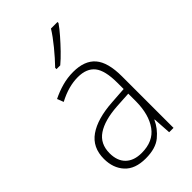

<svg xmlns="http://www.w3.org/2000/svg" viewBox="-234 -845 936 936"><g transform="rotate(-45 234.0 -377.5)"><path d="M238 -539Q316 -539 353.5 -495.5Q391 -452 391 -355V0H361L355 -94H353Q334 -52 296.5 -21Q259 10 190 10Q117 10 80.5 -30Q44 -70 44 -133Q44 -212 102 -252.5Q160 -293 267 -300L353 -306V-349Q353 -434 324.5 -469.5Q296 -505 236 -505Q204 -505 171 -496Q138 -487 102 -468L89 -501Q123 -518 160.5 -528.5Q198 -539 238 -539ZM270 -269Q180 -263 131.5 -230.5Q83 -198 83 -133Q83 -80 112.5 -51.5Q142 -23 195 -23Q275 -23 313.5 -76.5Q352 -130 353 -219V-274ZM356 -758Q340 -735 316 -707.5Q292 -680 266 -653Q240 -626 216 -606H190V-615Q222 -648 256 -689.5Q290 -731 311 -765H356Z"/></g></svg>

Font: Noto Sans Arabic SemCond ExtLt
Style: Regular
Weight: 200
Width: 4
Designer: Monotype Design Team, Nadine Chahine, Nizar Qandah and Khaled Hosny
Foundry: Monotype Imaging Inc.
Version: Version 2.012; ttfautohint (v1.8.4.7-5d5b)